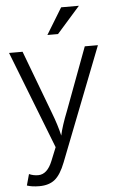

<svg xmlns="http://www.w3.org/2000/svg" viewBox="-60 -771 596 990"><g transform="rotate(-5 237.5 -275.5)"><path d="M295 -730H387L267 -594H212ZM7 -519H77L199 -195Q226 -125 238 -71Q248 -119 279 -197L399 -519H467L238 68Q214 130 183.5 154.5Q153 179 103 179Q65 179 39 170L55 112Q77 122 102 122Q149 122 176 55L204 -14Z"/></g></svg>

Font: Almarai Light
Style: Regular
Weight: 300
Designer: Boutros International 2019
Foundry: Created by Boutros International 2019
Version: Version 1.10